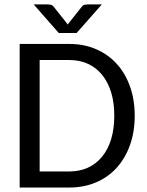

<svg xmlns="http://www.w3.org/2000/svg" viewBox="-20 -838 655 858"><path d="M67.9 0ZM582 -320.8Q582 -248.5 560.8 -189.5Q539.6 -130.4 501.2 -88.1Q462.9 -45.9 408.9 -22.9Q355 0 289.6 0H67.9V-641.6H289.6Q355 -641.6 408.9 -618.4Q462.9 -595.2 501.2 -553.2Q539.6 -511.2 560.8 -451.9Q582 -392.6 582 -320.8ZM490.7 -320.8Q490.7 -379.4 476.6 -425.5Q462.4 -471.7 436 -503.9Q409.7 -536.1 372.6 -553Q335.4 -569.8 289.6 -569.8H157.2V-71.8H289.6Q335.4 -71.8 372.6 -88.6Q409.7 -105.5 436 -137.5Q462.4 -169.4 476.6 -215.8Q490.7 -262.2 490.7 -320.8ZM130.4 -818.4H192.9Q198.7 -818.4 206.5 -816.9Q214.4 -815.4 220.2 -807.6L276.9 -736.3L282.7 -728Q283.7 -730.5 285.2 -732.2Q286.6 -733.9 288.6 -736.3L344.7 -807.1Q350.6 -815.4 358.6 -816.9Q366.7 -818.4 372.1 -818.4H435.1L322.3 -690.4H242.7Z"/></svg>

Font: Carlito
Style: Regular
Weight: 400
Designer: Lukasz Dziedzic
Foundry: tyPoland Lukasz Dziedzic
Version: Version 1.104